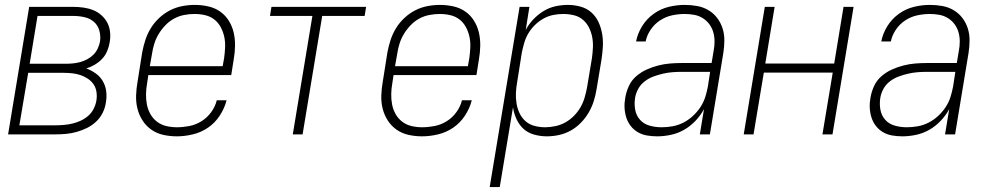

<svg xmlns="http://www.w3.org/2000/svg" viewBox="-20 -548 4040 783"><path d="M13 0 99 -520H279Q300 -520 321 -517Q342 -514 360.5 -506.5Q379 -499 394 -485.5Q409 -472 418 -454.5Q427 -437 429 -416Q431 -395 427 -374Q424 -356 416.5 -338.5Q409 -321 396 -307.5Q383 -294 366 -284Q349 -274 332 -269Q353 -261 370.5 -248.5Q388 -236 399 -217.5Q410 -199 413 -176.5Q416 -154 412 -131Q409 -109 399 -88.5Q389 -68 372 -52Q355 -36 334.5 -26Q314 -16 292.5 -10Q271 -4 249.5 -2Q228 0 206 0ZM249 -288Q263 -288 278 -289.5Q293 -291 307.5 -295Q322 -299 336 -306.5Q350 -314 361 -325Q372 -336 378.5 -350Q385 -364 388 -379Q391 -402 385 -423.5Q379 -445 363 -459Q347 -473 324.5 -478Q302 -483 279 -483H133L101 -288ZM59 -37H206Q223 -37 240.5 -38.5Q258 -40 275 -44Q292 -48 308.5 -55.5Q325 -63 339 -75Q353 -87 361.5 -103.5Q370 -120 373 -137Q376 -155 373.5 -172.5Q371 -190 362 -203.5Q353 -217 339 -226.5Q325 -236 309 -241.5Q293 -247 275.5 -249Q258 -251 240 -251H95Z M701 8Q673 8 646 2Q619 -4 597.5 -19Q576 -34 561.5 -56.5Q547 -79 540.5 -105Q534 -131 535 -159Q536 -187 541 -215L560 -335Q565 -361 573 -385.5Q581 -410 595 -433Q609 -456 629.5 -475Q650 -494 673.5 -506Q697 -518 723 -523Q749 -528 774 -528Q802 -528 829 -522Q856 -516 877.5 -501Q899 -486 913 -463.5Q927 -441 933 -415Q939 -389 938.5 -361Q938 -333 933 -305L923 -242H585L580 -209Q576 -187 575.5 -165Q575 -143 579 -122Q583 -101 593.5 -82.5Q604 -64 620.5 -51.5Q637 -39 658 -34Q679 -29 701 -29Q726 -29 752 -34Q778 -39 801.5 -53.5Q825 -68 841.5 -91Q858 -114 864 -139H904Q896 -107 876.5 -77Q857 -47 828.5 -27.5Q800 -8 766.5 0Q733 8 701 8ZM591 -278H888L894 -311Q897 -333 898 -355Q899 -377 894.5 -398Q890 -419 880 -437.5Q870 -456 854 -468.5Q838 -481 817 -486Q796 -491 773 -491Q753 -491 731.5 -487Q710 -483 690.5 -472.5Q671 -462 655 -445.5Q639 -429 627.5 -410Q616 -391 609.5 -370.5Q603 -350 600 -329Z M1174 0 1254 -483H1081L1087 -520H1473L1467 -483H1294L1214 0Z M1701 8Q1673 8 1646 2Q1619 -4 1597.5 -19Q1576 -34 1561.5 -56.5Q1547 -79 1540.5 -105Q1534 -131 1535 -159Q1536 -187 1541 -215L1560 -335Q1565 -361 1573 -385.5Q1581 -410 1595 -433Q1609 -456 1629.5 -475Q1650 -494 1673.5 -506Q1697 -518 1723 -523Q1749 -528 1774 -528Q1802 -528 1829 -522Q1856 -516 1877.5 -501Q1899 -486 1913 -463.5Q1927 -441 1933 -415Q1939 -389 1938.5 -361Q1938 -333 1933 -305L1923 -242H1585L1580 -209Q1576 -187 1575.5 -165Q1575 -143 1579 -122Q1583 -101 1593.5 -82.5Q1604 -64 1620.5 -51.5Q1637 -39 1658 -34Q1679 -29 1701 -29Q1726 -29 1752 -34Q1778 -39 1801.5 -53.5Q1825 -68 1841.5 -91Q1858 -114 1864 -139H1904Q1896 -107 1876.5 -77Q1857 -47 1828.5 -27.5Q1800 -8 1766.5 0Q1733 8 1701 8ZM1591 -278H1888L1894 -311Q1897 -333 1898 -355Q1899 -377 1894.5 -398Q1890 -419 1880 -437.5Q1870 -456 1854 -468.5Q1838 -481 1817 -486Q1796 -491 1773 -491Q1753 -491 1731.5 -487Q1710 -483 1690.5 -472.5Q1671 -462 1655 -445.5Q1639 -429 1627.5 -410Q1616 -391 1609.5 -370.5Q1603 -350 1600 -329Z M1977 215 2099 -520H2139L2124 -426Q2136 -449 2155 -469Q2174 -489 2197 -503Q2220 -517 2245.5 -522.5Q2271 -528 2296 -528Q2322 -528 2347.5 -521Q2373 -514 2391.5 -497.5Q2410 -481 2420.5 -458.5Q2431 -436 2435.5 -410.5Q2440 -385 2438.5 -358Q2437 -331 2433 -305L2413 -185Q2409 -160 2401.5 -136Q2394 -112 2381 -89.5Q2368 -67 2349 -47.5Q2330 -28 2307.5 -15.5Q2285 -3 2260 2.5Q2235 8 2210 8Q2184 8 2158.5 1Q2133 -6 2115 -22.5Q2097 -39 2086.5 -62Q2076 -85 2072 -110L2018 215ZM2203 -29Q2223 -29 2244.5 -33.5Q2266 -38 2285 -48.5Q2304 -59 2320 -75Q2336 -91 2347 -110Q2358 -129 2364 -149.5Q2370 -170 2374 -191L2394 -311Q2397 -333 2398 -354.5Q2399 -376 2395 -397Q2391 -418 2381.5 -436.5Q2372 -455 2356.5 -468Q2341 -481 2320 -486Q2299 -491 2277 -491Q2257 -491 2236.5 -487Q2216 -483 2197 -472.5Q2178 -462 2162 -446.5Q2146 -431 2135 -412.5Q2124 -394 2118 -373.5Q2112 -353 2108 -333L2089 -213Q2085 -191 2084 -169Q2083 -147 2086.5 -126Q2090 -105 2099 -86Q2108 -67 2123.5 -53.5Q2139 -40 2160 -34.5Q2181 -29 2203 -29Z M2660 8Q2639 8 2618.5 4.5Q2598 1 2581 -9Q2564 -19 2552 -34.5Q2540 -50 2534 -69Q2528 -88 2527 -108.5Q2526 -129 2530 -150Q2534 -174 2544.5 -197Q2555 -220 2574.5 -237Q2594 -254 2617.5 -264.5Q2641 -275 2664.5 -281Q2688 -287 2712 -289Q2736 -291 2760 -291H2882L2890 -339Q2894 -359 2894 -378.5Q2894 -398 2889 -416Q2884 -434 2873 -449Q2862 -464 2846 -474Q2830 -484 2811 -487.5Q2792 -491 2772 -491Q2747 -491 2721 -485.5Q2695 -480 2672 -465Q2649 -450 2633.5 -427Q2618 -404 2613 -379H2574Q2580 -411 2598.5 -441Q2617 -471 2645.5 -491.5Q2674 -512 2707 -520Q2740 -528 2772 -528Q2798 -528 2823 -523.5Q2848 -519 2869 -506.5Q2890 -494 2904.5 -475Q2919 -456 2926.5 -433Q2934 -410 2934 -384.5Q2934 -359 2930 -333L2875 0H2834L2851 -103Q2837 -77 2816 -55Q2795 -33 2769.5 -18.5Q2744 -4 2715.5 2Q2687 8 2660 8ZM2678 -29Q2700 -29 2722.5 -33Q2745 -37 2766 -47.5Q2787 -58 2805 -74.5Q2823 -91 2836 -110.5Q2849 -130 2856 -152Q2863 -174 2867 -196L2876 -255H2760Q2741 -255 2722 -253.5Q2703 -252 2683.5 -247.5Q2664 -243 2645 -236Q2626 -229 2609.5 -216.5Q2593 -204 2583 -186Q2573 -168 2570 -149Q2566 -124 2570.5 -100Q2575 -76 2590.5 -59Q2606 -42 2629.5 -35.5Q2653 -29 2678 -29Z M3013 0 3099 -520H3139L3101 -289H3382L3420 -520H3461L3375 0H3334L3376 -252H3095L3053 0Z M3660 8Q3639 8 3618.5 4.5Q3598 1 3581 -9Q3564 -19 3552 -34.5Q3540 -50 3534 -69Q3528 -88 3527 -108.5Q3526 -129 3530 -150Q3534 -174 3544.5 -197Q3555 -220 3574.5 -237Q3594 -254 3617.5 -264.5Q3641 -275 3664.5 -281Q3688 -287 3712 -289Q3736 -291 3760 -291H3882L3890 -339Q3894 -359 3894 -378.5Q3894 -398 3889 -416Q3884 -434 3873 -449Q3862 -464 3846 -474Q3830 -484 3811 -487.5Q3792 -491 3772 -491Q3747 -491 3721 -485.5Q3695 -480 3672 -465Q3649 -450 3633.5 -427Q3618 -404 3613 -379H3574Q3580 -411 3598.5 -441Q3617 -471 3645.5 -491.5Q3674 -512 3707 -520Q3740 -528 3772 -528Q3798 -528 3823 -523.5Q3848 -519 3869 -506.5Q3890 -494 3904.5 -475Q3919 -456 3926.5 -433Q3934 -410 3934 -384.5Q3934 -359 3930 -333L3875 0H3834L3851 -103Q3837 -77 3816 -55Q3795 -33 3769.5 -18.5Q3744 -4 3715.5 2Q3687 8 3660 8ZM3678 -29Q3700 -29 3722.5 -33Q3745 -37 3766 -47.5Q3787 -58 3805 -74.5Q3823 -91 3836 -110.5Q3849 -130 3856 -152Q3863 -174 3867 -196L3876 -255H3760Q3741 -255 3722 -253.5Q3703 -252 3683.5 -247.5Q3664 -243 3645 -236Q3626 -229 3609.5 -216.5Q3593 -204 3583 -186Q3573 -168 3570 -149Q3566 -124 3570.5 -100Q3575 -76 3590.5 -59Q3606 -42 3629.5 -35.5Q3653 -29 3678 -29Z"/></svg>

Font: Iosevka SS04 XLt Obl
Style: Regular
Weight: 200
Italic angle: -9°
Monospace: yes
Designer: Belleve Invis
Foundry: Belleve Invis
Version: Version 19.0.0; ttfautohint (v1.8.4)